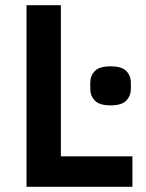

<svg xmlns="http://www.w3.org/2000/svg" viewBox="-20 -718 561 738"><path d="M82 0V-698H214V-117H489V0ZM405 -313Q362 -313 344.5 -331.5Q327 -350 327 -376V-400Q327 -427 344.5 -445Q362 -463 405 -463Q448 -463 465.5 -445Q483 -427 483 -400V-376Q483 -350 465.5 -331.5Q448 -313 405 -313Z"/></svg>

Font: IBM Plex Sans SmBld
Style: Regular
Weight: 600
Designer: Mike Abbink, Paul van der Laan, Pieter van Rosmalen
Foundry: Bold Monday
Version: Version 3.005